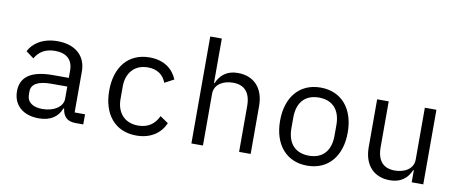

<svg xmlns="http://www.w3.org/2000/svg" viewBox="-66 -1018 3131 1308"><g transform="rotate(10 1500.0 -364.0)"><path d="M550 0V-70H478V-354C478 -463 401 -528 280 -528C175 -528 109 -478 83 -424L137 -384C164 -431 206 -460 275 -460C353 -460 398 -421 398 -346V-295H288C133 -295 66 -240 66 -145C66 -48 135 12 243 12C327 12 376 -25 398 -84H403C409 -36 433 0 495 0ZM257 -55C191 -55 150 -83 150 -136V-157C150 -207 193 -235 288 -235H398V-150C398 -97 339 -55 257 -55Z M918 12C1021 12 1086 -39 1116 -108L1059 -147C1033 -91 988 -57 919 -57C822 -57 770 -123 770 -214V-302C770 -393 823 -459 917 -459C981 -459 1025 -428 1044 -375L1108 -409C1079 -479 1017 -528 917 -528C771 -528 684 -422 684 -258C684 -95 770 12 918 12Z M1298 0H1378V-358C1378 -426 1442 -457 1506 -457C1585 -457 1628 -411 1628 -317V0H1708V-331C1708 -456 1637 -528 1529 -528C1444 -528 1404 -483 1382 -432H1378V-740H1298Z M2100 12C2245 12 2334 -94 2334 -258C2334 -422 2245 -528 2100 -528C1955 -528 1866 -422 1866 -258C1866 -94 1955 12 2100 12ZM2100 -57C2011 -57 1951 -110 1951 -221V-295C1951 -406 2011 -459 2100 -459C2189 -459 2249 -406 2249 -295V-221C2249 -110 2189 -57 2100 -57Z M2822 0H2902V-516H2822V-158C2822 -90 2758 -59 2694 -59C2615 -59 2572 -105 2572 -199V-516H2492V-185C2492 -60 2563 12 2671 12C2756 12 2796 -33 2818 -84H2822Z"/></g></svg>

Font: IBM Plex Mono
Style: Regular
Weight: 400
Monospace: yes
Designer: Mike Abbink, Paul van der Laan, Pieter van Rosmalen
Foundry: Bold Monday
Version: Version 2.004